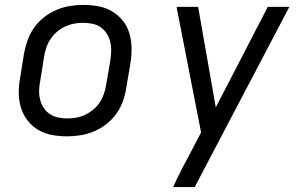

<svg xmlns="http://www.w3.org/2000/svg" viewBox="-20 -548 1240 783"><path d="M254 8Q222 8 192 2.5Q162 -3 136.5 -18Q111 -33 93 -56Q75 -79 66 -107.5Q57 -136 56.5 -167Q56 -198 62 -230L78 -330Q83 -357 92.5 -384Q102 -411 119 -435Q136 -459 159.5 -477.5Q183 -496 210 -507.5Q237 -519 264.5 -523.5Q292 -528 319 -528Q351 -528 381 -522.5Q411 -517 436.5 -502Q462 -487 480.5 -464Q499 -441 507.5 -412.5Q516 -384 516.5 -353Q517 -322 512 -290L495 -190Q491 -163 481.5 -136Q472 -109 455 -85Q438 -61 414.5 -42.5Q391 -24 364 -12.5Q337 -1 309 3.5Q281 8 254 8ZM254 -65Q273 -65 292 -68.5Q311 -72 328.5 -80.5Q346 -89 361.5 -102Q377 -115 387.5 -131.5Q398 -148 404 -166Q410 -184 413 -202L430 -302Q433 -322 433.5 -341Q434 -360 429.5 -378Q425 -396 415 -411.5Q405 -427 390.5 -437Q376 -447 357 -451Q338 -455 319 -455Q300 -455 281.5 -451.5Q263 -448 245 -439.5Q227 -431 212 -418Q197 -405 186 -388.5Q175 -372 169 -354Q163 -336 160 -318L144 -218Q140 -198 139.5 -179Q139 -160 143.5 -142Q148 -124 158 -108.5Q168 -93 183 -83Q198 -73 216.5 -69Q235 -65 254 -65ZM686 215Q703 177 722.5 139.5Q742 102 762 65L800 -8L700 -520H788L860 -110L1072 -520H1160L774 215Z"/></svg>

Font: Iosevka Aile
Style: Italic
Weight: 400
Italic angle: -9°
Designer: Belleve Invis
Foundry: Belleve Invis
Version: Version 28.0.1; ttfautohint (v1.8.4)